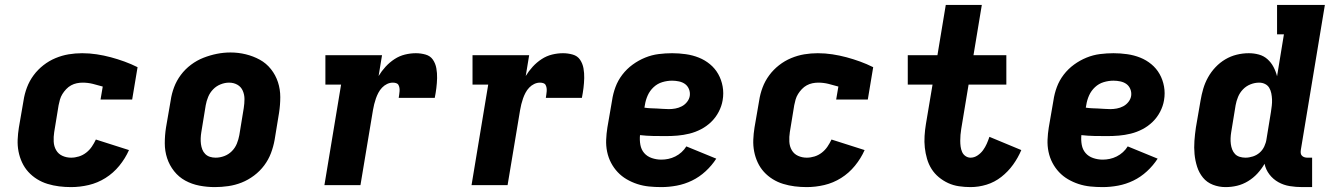

<svg xmlns="http://www.w3.org/2000/svg" viewBox="-20 -755 5440 783"><path d="M270 8Q245 8 221 5Q197 2 174 -5Q151 -12 131 -24.5Q111 -37 95.5 -54Q80 -71 70 -92.5Q60 -114 55.5 -137.5Q51 -161 52 -185.5Q53 -210 57 -235L76 -345Q80 -372 90 -398.5Q100 -425 117 -448Q134 -471 157 -489Q180 -507 206.5 -518Q233 -529 260 -533.5Q287 -538 315 -538Q345 -538 374.5 -533.5Q404 -529 432 -521.5Q460 -514 487.5 -504Q515 -494 541 -481L519 -349H390L399 -402Q379 -408 358.5 -413Q338 -418 317 -418Q305 -418 293 -415.5Q281 -413 270 -407Q259 -401 250 -391.5Q241 -382 234.5 -371.5Q228 -361 224.5 -349Q221 -337 219 -326L201 -216Q198 -197 199 -177.5Q200 -158 209 -142.5Q218 -127 234.5 -119.5Q251 -112 270 -112Q286 -112 302 -117Q318 -122 331.5 -132.5Q345 -143 354.5 -157Q364 -171 371 -186L506 -143Q491 -109 466.5 -79Q442 -49 410 -29Q378 -9 342 -0.5Q306 8 270 8Z M856 8Q824 8 793 2Q762 -4 735.5 -18.5Q709 -33 690 -57Q671 -81 661.5 -110Q652 -139 652 -171Q652 -203 657 -235L676 -345Q680 -373 690 -399.5Q700 -426 717.5 -449.5Q735 -473 759 -491Q783 -509 810 -519.5Q837 -530 864.5 -535.5Q892 -541 920 -541Q952 -541 982.5 -533.5Q1013 -526 1039.5 -511.5Q1066 -497 1085 -473Q1104 -449 1113.5 -420Q1123 -391 1123 -359Q1123 -327 1118 -295L1100 -185Q1095 -157 1085 -130.5Q1075 -104 1057.5 -80.5Q1040 -57 1016 -39Q992 -21 965.5 -10.5Q939 0 911 4Q883 8 856 8ZM859 -112Q877 -112 894.5 -118.5Q912 -125 925.5 -138.5Q939 -152 946 -169.5Q953 -187 956 -204L974 -314Q977 -333 977 -351Q977 -369 970 -385Q963 -401 948 -409.5Q933 -418 914 -418Q897 -418 879.5 -411Q862 -404 849 -390.5Q836 -377 829 -360Q822 -343 819 -326L801 -216Q799 -204 798.5 -191.5Q798 -179 799.5 -167.5Q801 -156 805 -145.5Q809 -135 817 -127Q825 -119 836 -115.5Q847 -112 859 -112Z M1303 0 1371 -410H1307V-530H1538L1524 -445Q1536 -465 1552.5 -483Q1569 -501 1589 -514Q1609 -527 1631.5 -532.5Q1654 -538 1676 -538Q1696 -538 1715.5 -532.5Q1735 -527 1745.5 -511.5Q1756 -496 1759.5 -476.5Q1763 -457 1762.5 -436.5Q1762 -416 1759.5 -396Q1757 -376 1753 -356H1606Q1607 -363 1608 -369.5Q1609 -376 1609.5 -383Q1610 -390 1609 -396.5Q1608 -403 1605 -408.5Q1602 -414 1595.5 -416Q1589 -418 1582 -418Q1570 -418 1558.5 -412.5Q1547 -407 1538 -397.5Q1529 -388 1523 -376.5Q1517 -365 1513 -353.5Q1509 -342 1506 -330Q1503 -318 1501 -306L1450 0Z M1903 0 1971 -410H1907V-530H2138L2124 -445Q2136 -465 2152.5 -483Q2169 -501 2189 -514Q2209 -527 2231.5 -532.5Q2254 -538 2276 -538Q2296 -538 2315.5 -532.5Q2335 -527 2345.5 -511.5Q2356 -496 2359.5 -476.5Q2363 -457 2362.5 -436.5Q2362 -416 2359.5 -396Q2357 -376 2353 -356H2206Q2207 -363 2208 -369.5Q2209 -376 2209.5 -383Q2210 -390 2209 -396.5Q2208 -403 2205 -408.5Q2202 -414 2195.5 -416Q2189 -418 2182 -418Q2170 -418 2158.5 -412.5Q2147 -407 2138 -397.5Q2129 -388 2123 -376.5Q2117 -365 2113 -353.5Q2109 -342 2106 -330Q2103 -318 2101 -306L2050 0Z M2677 8Q2651 8 2626.5 5.5Q2602 3 2579 -4.5Q2556 -12 2535.5 -24Q2515 -36 2499 -53Q2483 -70 2472 -91Q2461 -112 2456 -136Q2451 -160 2452 -185Q2453 -210 2457 -235L2476 -345Q2480 -373 2490 -400Q2500 -427 2518 -450.5Q2536 -474 2560 -491.5Q2584 -509 2611 -520Q2638 -531 2666 -534.5Q2694 -538 2721 -538Q2749 -538 2777 -534Q2805 -530 2830 -520Q2855 -510 2875.5 -493Q2896 -476 2909 -453Q2922 -430 2927 -402.5Q2932 -375 2927 -346Q2923 -322 2911 -299Q2899 -276 2880.5 -258Q2862 -240 2839 -228Q2816 -216 2791.5 -210Q2767 -204 2743 -202Q2719 -200 2695 -200Q2669 -200 2642.5 -200.5Q2616 -201 2590 -204Q2588 -184 2591.5 -164.5Q2595 -145 2607 -131Q2619 -117 2638 -110.5Q2657 -104 2677 -104Q2691 -104 2705.5 -107Q2720 -110 2734 -117Q2748 -124 2759.5 -134.5Q2771 -145 2779 -158L2901 -108Q2883 -80 2857.5 -56.5Q2832 -33 2802 -18.5Q2772 -4 2740 2Q2708 8 2677 8ZM2708 -310Q2721 -310 2734.5 -312.5Q2748 -315 2760.5 -321.5Q2773 -328 2782 -339.5Q2791 -351 2793 -364Q2795 -379 2789.5 -392Q2784 -405 2773.5 -412.5Q2763 -420 2749 -423Q2735 -426 2721 -426Q2701 -426 2681 -420Q2661 -414 2645.5 -399.5Q2630 -385 2621.5 -366Q2613 -347 2610 -327L2608 -316Q2621 -314 2633.5 -313.5Q2646 -313 2658.5 -312.5Q2671 -312 2683.5 -311Q2696 -310 2708 -310Z M3270 8Q3245 8 3221 5Q3197 2 3174 -5Q3151 -12 3131 -24.5Q3111 -37 3095.5 -54Q3080 -71 3070 -92.5Q3060 -114 3055.5 -137.5Q3051 -161 3052 -185.5Q3053 -210 3057 -235L3076 -345Q3080 -372 3090 -398.5Q3100 -425 3117 -448Q3134 -471 3157 -489Q3180 -507 3206.5 -518Q3233 -529 3260 -533.5Q3287 -538 3315 -538Q3345 -538 3374.5 -533.5Q3404 -529 3432 -521.5Q3460 -514 3487.5 -504Q3515 -494 3541 -481L3519 -349H3390L3399 -402Q3379 -408 3358.5 -413Q3338 -418 3317 -418Q3305 -418 3293 -415.5Q3281 -413 3270 -407Q3259 -401 3250 -391.5Q3241 -382 3234.5 -371.5Q3228 -361 3224.5 -349Q3221 -337 3219 -326L3201 -216Q3198 -197 3199 -177.5Q3200 -158 3209 -142.5Q3218 -127 3234.5 -119.5Q3251 -112 3270 -112Q3286 -112 3302 -117Q3318 -122 3331.5 -132.5Q3345 -143 3354.5 -157Q3364 -171 3371 -186L3506 -143Q3491 -109 3466.5 -79Q3442 -49 3410 -29Q3378 -9 3342 -0.5Q3306 8 3270 8Z M3938 8Q3914 8 3890.5 4.5Q3867 1 3846.5 -8.5Q3826 -18 3808.5 -32.5Q3791 -47 3779 -66Q3767 -85 3760.5 -107.5Q3754 -130 3751.5 -153Q3749 -176 3750.5 -200.5Q3752 -225 3756 -249L3783 -410H3682V-530H3803L3837 -735H3984L3950 -530H4084V-410H3930L3900 -229Q3898 -217 3897 -205Q3896 -193 3896 -181Q3896 -169 3897.5 -157.5Q3899 -146 3903.5 -135.5Q3908 -125 3917.5 -118.5Q3927 -112 3938 -112Q3953 -112 3966.5 -121Q3980 -130 3989 -142.5Q3998 -155 4004 -168.5Q4010 -182 4015 -197L4145 -143Q4132 -112 4111.5 -83.5Q4091 -55 4063.5 -33.5Q4036 -12 4003.5 -2Q3971 8 3938 8Z M4477 8Q4451 8 4426.5 5.5Q4402 3 4379 -4.5Q4356 -12 4335.5 -24Q4315 -36 4299 -53Q4283 -70 4272 -91Q4261 -112 4256 -136Q4251 -160 4252 -185Q4253 -210 4257 -235L4276 -345Q4280 -373 4290 -400Q4300 -427 4318 -450.5Q4336 -474 4360 -491.5Q4384 -509 4411 -520Q4438 -531 4466 -534.5Q4494 -538 4521 -538Q4549 -538 4577 -534Q4605 -530 4630 -520Q4655 -510 4675.5 -493Q4696 -476 4709 -453Q4722 -430 4727 -402.5Q4732 -375 4727 -346Q4723 -322 4711 -299Q4699 -276 4680.5 -258Q4662 -240 4639 -228Q4616 -216 4591.5 -210Q4567 -204 4543 -202Q4519 -200 4495 -200Q4469 -200 4442.5 -200.5Q4416 -201 4390 -204Q4388 -184 4391.5 -164.5Q4395 -145 4407 -131Q4419 -117 4438 -110.5Q4457 -104 4477 -104Q4491 -104 4505.5 -107Q4520 -110 4534 -117Q4548 -124 4559.5 -134.5Q4571 -145 4579 -158L4701 -108Q4683 -80 4657.5 -56.5Q4632 -33 4602 -18.5Q4572 -4 4540 2Q4508 8 4477 8ZM4508 -310Q4521 -310 4534.5 -312.5Q4548 -315 4560.5 -321.5Q4573 -328 4582 -339.5Q4591 -351 4593 -364Q4595 -379 4589.5 -392Q4584 -405 4573.5 -412.5Q4563 -420 4549 -423Q4535 -426 4521 -426Q4501 -426 4481 -420Q4461 -414 4445.5 -399.5Q4430 -385 4421.5 -366Q4413 -347 4410 -327L4408 -316Q4421 -314 4433.5 -313.5Q4446 -313 4458.5 -312.5Q4471 -312 4483.5 -311Q4496 -310 4508 -310Z M4978 8Q4951 8 4926.5 -1.5Q4902 -11 4886 -30.5Q4870 -50 4862 -75Q4854 -100 4851.5 -126.5Q4849 -153 4851 -180.5Q4853 -208 4857 -235L4876 -345Q4880 -369 4887 -393Q4894 -417 4906.5 -439.5Q4919 -462 4937 -481Q4955 -500 4977 -513Q4999 -526 5023.5 -532Q5048 -538 5073 -538Q5094 -538 5114 -532.5Q5134 -527 5149 -513.5Q5164 -500 5173.5 -482Q5183 -464 5188 -444L5216 -615H5188V-735H5383L5285 -144Q5284 -137 5284.5 -131Q5285 -125 5289 -120.5Q5293 -116 5299 -114Q5305 -112 5311 -112H5331V8H5291Q5265 8 5240 4Q5215 0 5193.5 -12Q5172 -24 5157 -43.5Q5142 -63 5137 -87Q5125 -66 5108 -47.5Q5091 -29 5069.5 -16Q5048 -3 5025 2.5Q5002 8 4978 8ZM5059 -112Q5074 -112 5089.5 -117Q5105 -122 5117 -132.5Q5129 -143 5136 -158Q5143 -173 5145 -188L5163 -298Q5165 -311 5166.5 -324Q5168 -337 5167.5 -349.5Q5167 -362 5164.5 -374.5Q5162 -387 5156 -397Q5150 -407 5139 -412.5Q5128 -418 5115 -418Q5097 -418 5079.5 -411Q5062 -404 5049 -390.5Q5036 -377 5029 -360Q5022 -343 5019 -326L5001 -216Q4999 -204 4998.5 -191.5Q4998 -179 4999.5 -167.5Q5001 -156 5005 -145.5Q5009 -135 5016.5 -127Q5024 -119 5035.5 -115.5Q5047 -112 5059 -112Z"/></svg>

Font: Iosevka Slab Heavy Extended
Style: Italic
Weight: 900
Width: 7
Italic angle: -9°
Monospace: yes
Designer: Belleve Invis
Foundry: Belleve Invis
Version: Version 11.1.0; ttfautohint (v1.8.3)